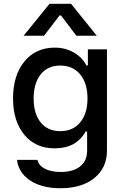

<svg xmlns="http://www.w3.org/2000/svg" viewBox="-20 -793 662 1016"><path d="M195 -145.5Q232 -99 299 -99Q366 -99 404.5 -145.5Q443 -192 443 -272Q443 -352 404.5 -399Q366 -446 299 -446Q232 -446 195 -399Q158 -352 158 -272Q158 -192 195 -145.5ZM300 203Q201 203 139.5 162Q78 121 70 53H178Q185 83 217.5 100Q250 117 302 117Q367 117 404 87.5Q441 58 441 5V-97H433Q384 -8 269 -8Q168 -8 108.5 -80Q49 -152 49 -272Q49 -394 109 -467.5Q169 -541 270 -541Q325 -541 370 -515.5Q415 -490 437 -447H445V-532H546V4Q546 95 479.5 149Q413 203 300 203ZM356 -773 492 -604H384L303 -711H295L213 -604H105L242 -773Z"/></svg>

Font: Manrope Medium
Style: Medium
Weight: 500
Designer: Mikhail Sharanda
Foundry: Mikhail Sharanda
Version: Version 4.000;hotconv 1.0.109;makeotfexe 2.5.65596